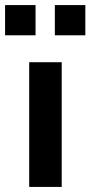

<svg xmlns="http://www.w3.org/2000/svg" viewBox="-47 -736 356 756"><path d="M68 0V-491H196V0ZM169 -597V-716H289V-597ZM-27 -597V-716H93V-597Z"/></svg>

Font: Nunito Sans 11pt
Style: Bold
Weight: 700
Version: Version 3.101;gftools[0.9.27]